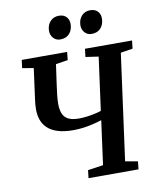

<svg xmlns="http://www.w3.org/2000/svg" viewBox="-101 -1036 918 1114"><g transform="rotate(-10 358.0 -479.0)"><path d="M329 0 334.5 -46.5 425 -59.5 460 -318.5Q435 -310.5 406.5 -303.8Q378 -297 349 -293.2Q320 -289.5 291.5 -289.5Q236.5 -289.5 199.2 -301.5Q162 -313.5 139.8 -334.8Q117.5 -356 107.8 -384.5Q98 -413 98 -446.5Q98 -461.5 99.5 -477.2Q101 -493 103 -506L127 -684.5L60.5 -695.5L66.5 -743H334L329 -695.5L258 -684.5L242 -571.5Q237.5 -540.5 234 -510Q230.5 -479.5 230.5 -455.5Q230.5 -420.5 240.2 -397Q250 -373.5 273 -362Q296 -350.5 335 -350.5Q356 -350.5 380.5 -353.5Q405 -356.5 428 -361.5Q451 -366.5 467 -372L509.5 -684.5L433.5 -695.5L439 -743H716.5L711 -695.5L640 -684.5L555 -59.5L628.5 -46.5L623.5 0ZM307.5 -821Q283.5 -821 267.2 -838.8Q251 -856.5 251.5 -882.5Q252.5 -916.5 272.2 -937.2Q292 -958 322.5 -958Q352 -958 367.2 -941Q382.5 -924 382 -899Q381.5 -864.5 362.2 -842.8Q343 -821 307.5 -821ZM492.5 -821Q468 -821 452 -838.8Q436 -856.5 436.5 -882.5Q437.5 -916.5 457 -937.2Q476.5 -958 507 -958Q536 -958 551.5 -941Q567 -924 566.5 -899Q566 -864.5 546.8 -842.8Q527.5 -821 492.5 -821Z"/></g></svg>

Font: Merriweather SemiBold
Style: Italic
Weight: 600
Italic angle: -7.8°
Version: Version 2.101